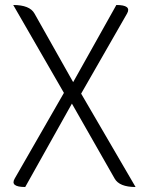

<svg xmlns="http://www.w3.org/2000/svg" viewBox="-20 -749 581 769"><path d="M81 0Q19 0 39 -34L236 -377L33 -729Q99 -729 118 -695L273 -420L446 -729Q508 -729 489 -695L305 -374L523 0Q458 0 439 -34L268 -334L81 0Z"/></svg>

Font: Swei Half Moon CJK SC
Style: Light
Weight: 300
Version: Version 2.071